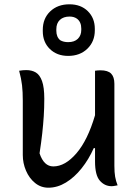

<svg xmlns="http://www.w3.org/2000/svg" viewBox="-20 -862 640 893"><path d="M102 -536Q128 -536 146.5 -525Q165 -514 175.5 -485Q186 -456 186 -403Q186 -360 183.5 -321.5Q181 -283 176.5 -242Q172 -201 164 -149Q184 -88 228 -88Q283 -88 335.5 -149Q388 -210 422 -326V-533Q429 -534 434.5 -534.5Q440 -535 447 -535Q482 -535 497 -519.5Q512 -504 512 -472V-91Q512 -60 515.5 -40Q519 -20 527 0Q520 1 513 2.5Q506 4 499 4Q467 4 444.5 -21.5Q422 -47 422 -111V-173H416Q393 -121 359.5 -79Q326 -37 286.5 -13Q247 11 205 11Q170 11 143 -11Q116 -33 101 -68Q86 -103 86 -141V-394Q86 -435 82.5 -465.5Q79 -496 69 -533Q87 -536 102 -536ZM303 -842Q356 -842 388.5 -810Q421 -778 421 -728V-721Q421 -669 386.5 -635.5Q352 -602 297 -602Q245 -602 212 -634Q179 -666 179 -717V-723Q179 -776 213.5 -809Q248 -842 303 -842ZM304 -785Q275 -785 258.5 -769.5Q242 -754 242 -726V-719Q242 -690 260 -675Q275 -666 297 -666Q326 -666 342 -681.5Q358 -697 358 -723V-729Q358 -760 338 -775Q324 -785 304 -785Z"/></svg>

Font: Recursive Sn Csl St
Style: Regular
Weight: 400
Version: Version 1.079;hotconv 1.0.112;makeotfexe 2.5.65598; ttfautoh